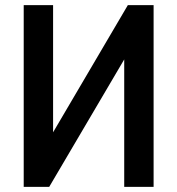

<svg xmlns="http://www.w3.org/2000/svg" viewBox="-20 -725 688 745"><path d="M72 0V-705H186V-164H158L476 -705H576V0H462V-542H490L171 0Z"/></svg>

Font: Nunito Sans 10pt Condensed
Style: Bold
Weight: 700
Width: 3
Designer: Vernon Adams
Foundry: Vernon Adams
Version: Version 3.101;gftools[0.9.27]